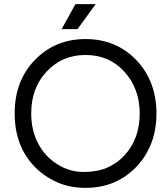

<svg xmlns="http://www.w3.org/2000/svg" viewBox="-20 -899 811 929"><path d="M394 10Q318 10 257 -17Q195 -44 148 -92Q51 -192 51 -350Q51 -508 148 -608Q246 -710 394 -710Q542 -710 640 -608Q737 -505 737 -350Q737 -195 640 -92Q542 10 394 10ZM258 -104Q316 -67 384 -67Q451 -67 499 -88Q547 -109 582 -147Q656 -227 656 -350Q656 -470 582 -552Q508 -633 394 -633Q280 -633 206 -553Q131 -474 131 -350Q131 -268 165 -204Q199 -140 258 -104ZM355 -758H278L345 -879H443Z"/></svg>

Font: Rilu
Style: Regular
Weight: 500
Designer: Alí Sinisterra
Foundry: Alí Sinisterra
Version: 0.1